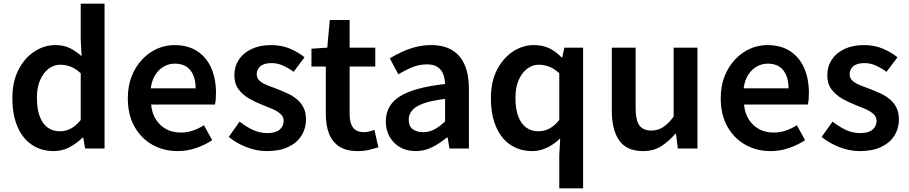

<svg xmlns="http://www.w3.org/2000/svg" viewBox="-20 -817 4998 1056"><path d="M276 14Q207 14 155.5 -20.5Q104 -55 76 -120.5Q48 -186 48 -277Q48 -368 81.5 -433Q115 -498 169 -533.5Q223 -569 284 -569Q331 -569 364 -552.5Q397 -536 429 -508L424 -597V-797H555V0H448L438 -60H434Q403 -29 362.5 -7.5Q322 14 276 14ZM309 -95Q341 -95 369 -109.5Q397 -124 424 -157V-414Q396 -440 368 -450.5Q340 -461 311 -461Q277 -461 248 -439.5Q219 -418 201 -377.5Q183 -337 183 -279Q183 -219 198 -178Q213 -137 241.5 -116Q270 -95 309 -95Z M957 14Q880 14 818 -21Q756 -56 719.5 -121Q683 -186 683 -277Q683 -345 704.5 -398.5Q726 -452 762.5 -490.5Q799 -529 844.5 -549Q890 -569 939 -569Q1014 -569 1065 -535.5Q1116 -502 1142 -442.5Q1168 -383 1168 -305Q1168 -286 1166.5 -269.5Q1165 -253 1162 -242H811Q816 -193 838 -159Q860 -125 894.5 -106.5Q929 -88 974 -88Q1009 -88 1040 -98.5Q1071 -109 1102 -128L1147 -46Q1108 -20 1059 -3Q1010 14 957 14ZM809 -331H1056Q1056 -394 1027 -430.5Q998 -467 941 -467Q910 -467 882 -451.5Q854 -436 834.5 -406Q815 -376 809 -331Z M1448 14Q1391 14 1335 -8Q1279 -30 1238 -64L1298 -148Q1335 -119 1372 -102Q1409 -85 1451 -85Q1496 -85 1518 -104Q1540 -123 1540 -152Q1540 -175 1522.5 -190.5Q1505 -206 1477.5 -218Q1450 -230 1421 -241Q1385 -255 1350 -275Q1315 -295 1292 -326Q1269 -357 1269 -403Q1269 -451 1293.5 -488.5Q1318 -526 1363.5 -547.5Q1409 -569 1471 -569Q1529 -569 1575.5 -549Q1622 -529 1655 -502L1595 -422Q1566 -443 1536 -456.5Q1506 -470 1474 -470Q1432 -470 1412 -452.5Q1392 -435 1392 -409Q1392 -387 1407.5 -373Q1423 -359 1449 -348.5Q1475 -338 1505 -327Q1534 -316 1562 -303Q1590 -290 1613 -271Q1636 -252 1649.5 -225Q1663 -198 1663 -159Q1663 -111 1638.5 -71.5Q1614 -32 1566 -9Q1518 14 1448 14Z M1948 14Q1884 14 1845.5 -11.5Q1807 -37 1789.5 -82.5Q1772 -128 1772 -188V-451H1693V-549L1780 -555L1794 -707H1903V-555H2044V-451H1903V-187Q1903 -139 1922.5 -114.5Q1942 -90 1982 -90Q1996 -90 2011.5 -94Q2027 -98 2039 -103L2061 -7Q2039 0 2010.5 7Q1982 14 1948 14Z M2266 14Q2217 14 2180.5 -7Q2144 -28 2123 -64.5Q2102 -101 2102 -149Q2102 -239 2180 -287.5Q2258 -336 2428 -355Q2427 -385 2417.5 -409.5Q2408 -434 2386.5 -448.5Q2365 -463 2328 -463Q2286 -463 2247 -447Q2208 -431 2171 -408L2124 -496Q2155 -515 2190.5 -531.5Q2226 -548 2266.5 -558.5Q2307 -569 2351 -569Q2421 -569 2467 -541Q2513 -513 2536 -459.5Q2559 -406 2559 -329V0H2452L2442 -61H2438Q2401 -30 2358 -8Q2315 14 2266 14ZM2308 -90Q2341 -90 2369.5 -105.5Q2398 -121 2428 -149V-273Q2353 -264 2309 -248Q2265 -232 2246.5 -209.5Q2228 -187 2228 -159Q2228 -122 2250.5 -106Q2273 -90 2308 -90Z M3056 219V37L3061 -56Q3031 -26 2991 -6Q2951 14 2908 14Q2839 14 2787.5 -20.5Q2736 -55 2708 -120.5Q2680 -186 2680 -277Q2680 -368 2713.5 -433Q2747 -498 2801 -533.5Q2855 -569 2916 -569Q2963 -569 2999 -552.5Q3035 -536 3069 -501H3072L3084 -555H3187V219ZM2941 -95Q2973 -95 3001 -109.5Q3029 -124 3056 -157V-414Q3028 -440 3000 -450.5Q2972 -461 2943 -461Q2909 -461 2880 -439.5Q2851 -418 2833 -377.5Q2815 -337 2815 -279Q2815 -219 2830 -178Q2845 -137 2873.5 -116Q2902 -95 2941 -95Z M3517 14Q3427 14 3386 -44Q3345 -102 3345 -207V-555H3476V-223Q3476 -156 3496.5 -127.5Q3517 -99 3562 -99Q3598 -99 3626 -117Q3654 -135 3685 -175V-555H3816V0H3708L3698 -82H3695Q3658 -39 3616 -12.5Q3574 14 3517 14Z M4218 14Q4141 14 4079 -21Q4017 -56 3980.5 -121Q3944 -186 3944 -277Q3944 -345 3965.5 -398.5Q3987 -452 4023.5 -490.5Q4060 -529 4105.5 -549Q4151 -569 4200 -569Q4275 -569 4326 -535.5Q4377 -502 4403 -442.5Q4429 -383 4429 -305Q4429 -286 4427.5 -269.5Q4426 -253 4423 -242H4072Q4077 -193 4099 -159Q4121 -125 4155.5 -106.5Q4190 -88 4235 -88Q4270 -88 4301 -98.5Q4332 -109 4363 -128L4408 -46Q4369 -20 4320 -3Q4271 14 4218 14ZM4070 -331H4317Q4317 -394 4288 -430.5Q4259 -467 4202 -467Q4171 -467 4143 -451.5Q4115 -436 4095.5 -406Q4076 -376 4070 -331Z M4709 14Q4652 14 4596 -8Q4540 -30 4499 -64L4559 -148Q4596 -119 4633 -102Q4670 -85 4712 -85Q4757 -85 4779 -104Q4801 -123 4801 -152Q4801 -175 4783.5 -190.5Q4766 -206 4738.5 -218Q4711 -230 4682 -241Q4646 -255 4611 -275Q4576 -295 4553 -326Q4530 -357 4530 -403Q4530 -451 4554.5 -488.5Q4579 -526 4624.5 -547.5Q4670 -569 4732 -569Q4790 -569 4836.5 -549Q4883 -529 4916 -502L4856 -422Q4827 -443 4797 -456.5Q4767 -470 4735 -470Q4693 -470 4673 -452.5Q4653 -435 4653 -409Q4653 -387 4668.5 -373Q4684 -359 4710 -348.5Q4736 -338 4766 -327Q4795 -316 4823 -303Q4851 -290 4874 -271Q4897 -252 4910.5 -225Q4924 -198 4924 -159Q4924 -111 4899.5 -71.5Q4875 -32 4827 -9Q4779 14 4709 14Z"/></svg>

Font: Noto Sans TC Thin SemiBold
Style: Regular
Weight: 600
Version: Version 2.004-H2;hotconv 1.0.118;makeotfexe 2.5.65603